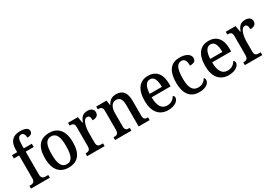

<svg xmlns="http://www.w3.org/2000/svg" viewBox="38 -1718 3814 2676"><g transform="rotate(-30 1945.5 -380.0)"><path d="M22 0H326V-44H288C250 -44 216 -53 216 -115V-483H345V-536H216V-594C216 -679 233 -722 280 -722C323 -722 334 -678 334 -640C390 -640 418 -664 418 -699C418 -739 386 -770 284 -770C171 -770 110 -703 110 -583V-536H26V-483H110V-115C110 -53 74 -44 37 -44H22Z M626 10C774 10 852 -81 852 -269C852 -456 767 -547 629 -547C479 -547 402 -456 402 -269C402 -81 487 10 626 10ZM628 -44C543 -44 511 -122 511 -269C511 -417 542 -491 627 -491C712 -491 743 -417 743 -269C743 -122 713 -44 628 -44Z M926 0H1207V-44H1181C1142 -44 1110 -52 1110 -111V-271C1110 -353 1133 -474 1195 -474C1231 -474 1243 -450 1243 -395C1309 -395 1339 -423 1339 -469C1339 -516 1307 -546 1241 -546C1162 -546 1133 -499 1108 -435H1103L1086 -536H928V-492H931C972 -492 1003 -483 1003 -424V-116C1003 -53 971 -44 929 -44H926Z M1376 0H1638V-44H1633C1592 -44 1562 -52 1562 -111V-318C1562 -402 1587 -478 1665 -478C1732 -478 1755 -428 1755 -342V0H1932V-44H1928C1886 -44 1861 -53 1861 -116V-351C1861 -488 1805 -547 1707 -547C1642 -547 1597 -525 1563 -457H1559L1547 -536H1381V-492H1386C1426 -492 1457 -483 1457 -424V-116C1457 -53 1425 -44 1383 -44H1376Z M2229 10C2348 10 2401 -50 2401 -93C2401 -112 2390 -125 2378 -130C2356 -89 2313 -53 2249 -53C2162 -53 2116 -117 2114 -261H2420V-306C2420 -464 2344 -547 2219 -547C2083 -547 2005 -452 2005 -264C2005 -91 2086 10 2229 10ZM2311 -316H2115C2120 -429 2155 -491 2220 -491C2286 -491 2311 -422 2311 -316Z M2730 10C2845 10 2895 -45 2895 -90C2895 -109 2888 -122 2877 -131C2855 -88 2811 -54 2749 -54C2659 -54 2621 -126 2621 -266C2621 -443 2662 -494 2727 -494C2784 -494 2799 -441 2799 -376C2869 -376 2895 -399 2895 -444C2895 -509 2822 -547 2726 -547C2605 -547 2512 -480 2512 -265C2512 -67 2602 10 2730 10Z M3203 10C3322 10 3375 -50 3375 -93C3375 -112 3364 -125 3352 -130C3330 -89 3287 -53 3223 -53C3136 -53 3090 -117 3088 -261H3394V-306C3394 -464 3318 -547 3193 -547C3057 -547 2979 -452 2979 -264C2979 -91 3060 10 3203 10ZM3285 -316H3089C3094 -429 3129 -491 3194 -491C3260 -491 3285 -422 3285 -316Z M3464 0H3745V-44H3719C3680 -44 3648 -52 3648 -111V-271C3648 -353 3671 -474 3733 -474C3769 -474 3781 -450 3781 -395C3847 -395 3877 -423 3877 -469C3877 -516 3845 -546 3779 -546C3700 -546 3671 -499 3646 -435H3641L3624 -536H3466V-492H3469C3510 -492 3541 -483 3541 -424V-116C3541 -53 3509 -44 3467 -44H3464Z"/></g></svg>

Font: Noto Serif Ethiopic SemiCondensed Medium
Style: Regular
Weight: 500
Width: 4
Designer: Monotype Design Team
Foundry: Monotype Imaging Inc.
Version: Version 2.102